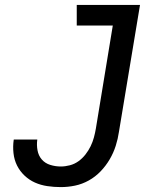

<svg xmlns="http://www.w3.org/2000/svg" viewBox="-20 -755 640 783"><path d="M228 8Q200 8 173 4Q146 0 122.5 -10.5Q99 -21 80 -39Q61 -57 49.5 -80Q38 -103 35 -130.5Q32 -158 36 -185Q36 -185 36 -185.5Q36 -186 37 -186H132Q132 -186 132 -185.5Q132 -185 132 -185Q129 -164 133 -142Q137 -120 150.5 -104.5Q164 -89 185 -82.5Q206 -76 228 -76Q246 -76 265 -81Q284 -86 300 -97.5Q316 -109 328.5 -125Q341 -141 349.5 -158.5Q358 -176 363 -194.5Q368 -213 371 -231L440 -651H293V-735H551L465 -217Q461 -189 452 -160.5Q443 -132 427.5 -105.5Q412 -79 390.5 -56.5Q369 -34 342 -19Q315 -4 286 2Q257 8 228 8Z"/></svg>

Font: Iosevka Curly MdExObl
Style: Regular
Weight: 500
Width: 7
Italic angle: -9°
Monospace: yes
Designer: Belleve Invis
Foundry: Belleve Invis
Version: Version 11.1.0; ttfautohint (v1.8.3)